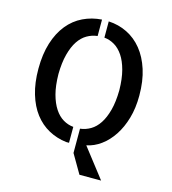

<svg xmlns="http://www.w3.org/2000/svg" viewBox="-128 -834 987 1104"><g transform="rotate(15 365.5 -282.0)"><path d="M61.5 -363.3Q61.5 -450.2 82.5 -517.1Q103.5 -584 141.1 -630.4Q178.7 -676.8 230.5 -701.7Q282.2 -726.6 341.8 -730.5V-632.8Q308.6 -628.9 279.8 -612.3Q251 -595.7 229.5 -563.5Q208 -531.2 194.8 -481.4Q181.6 -431.6 180.7 -363.3Q181.6 -293.9 194.8 -244.6Q208 -195.3 230 -162.1Q252 -128.9 280.8 -111.8Q309.6 -94.7 341.8 -91.8V2.9H324.2Q267.6 -3.9 219.2 -30.3Q170.9 -56.6 135.7 -102.5Q100.6 -148.4 81.1 -213.9Q61.5 -279.3 61.5 -363.3ZM662.1 -363.3Q662.1 -289.1 644.5 -228.5Q627 -168 596.7 -122.1Q566.4 -76.2 526.4 -46.9Q486.3 -17.6 441.4 -8.8L576.2 165H447.3L381.8 52.7V-91.8Q415 -95.7 443.8 -112.8Q472.7 -129.9 494.1 -162.6Q515.6 -195.3 528.8 -244.6Q542 -293.9 543 -363.3Q542 -432.6 528.8 -481.9Q515.6 -531.2 493.7 -564Q471.7 -596.7 442.9 -613.8Q414.1 -630.9 381.8 -633.8V-730.5Q441.4 -727.5 492.7 -702.1Q543.9 -676.8 581.5 -630.4Q619.1 -584 640.6 -517.1Q662.1 -450.2 662.1 -363.3Z"/></g></svg>

Font: Allerta Stencil
Style: Regular
Weight: 400
Designer: Matt McInerney
Foundry: Matt McInerney
Version: Version 1.02